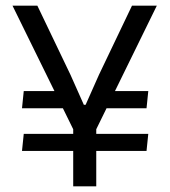

<svg xmlns="http://www.w3.org/2000/svg" viewBox="-20 -659 601 679"><path d="M498.2 -276.1H322.1L337.7 -336.9H504.4ZM57.8 -125.3 64 -185.7H504.4L498.2 -125.3ZM64 -336.9H221.2L237.3 -276.1H57.8ZM315.5 -191.9H243.8L24.2 -639H112.1L229.2 -394.6L276.5 -288.4H282.8L330 -394.6L446.8 -639H534.6ZM320.4 0H238.9V-269.6H320.4Z"/></svg>

Font: Anek Malayalam Medium
Style: Regular
Weight: 500
Designer: Maithili Shingre (Malayalam) & Yesha Goshar (Latin)
Foundry: Ek Type
Version: Version 1.003